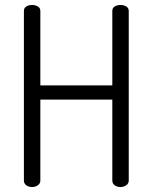

<svg xmlns="http://www.w3.org/2000/svg" viewBox="-20 -751 613 771"><path d="M142 -351V-26Q142 -14 132 -7Q122 0 109 0Q95 0 85.5 -7Q76 -14 76 -26V-707Q76 -719 85.5 -725Q95 -731 109 -731Q122 -731 132 -725Q142 -719 142 -707V-408H431V-707Q431 -719 440.5 -725Q450 -731 464 -731Q477 -731 487 -725Q497 -719 497 -707V-26Q497 -14 487 -7Q477 0 464 0Q450 0 440.5 -7Q431 -14 431 -26V-351Z"/></svg>

Font: Dosis
Style: Regular
Weight: 400
Designer: Edgar Tolentino, Pablo Impallari, Igino Marini
Foundry: Edgar Tolentino, Pablo Impallari, Igino Marini
Version: Version 1.007;Glyphs 3.1.1 (3134)